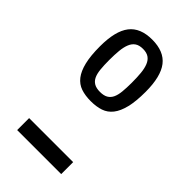

<svg xmlns="http://www.w3.org/2000/svg" viewBox="-217 -779 851 851"><g transform="rotate(45 208.0 -353.5)"><path d="M279 -508Q279 -541 276.5 -567Q274 -593 266.5 -611.5Q259 -630 245 -639.5Q231 -649 208 -649Q185 -649 171 -639.5Q157 -630 149.5 -611.5Q142 -593 139.5 -567Q137 -541 137 -508Q137 -475 139.5 -450.5Q142 -426 149.5 -410.5Q157 -395 171 -387Q185 -379 208 -379Q231 -379 245 -387Q259 -395 266.5 -410.5Q274 -426 276.5 -450.5Q279 -475 279 -508ZM351 -522Q351 -463 341.5 -424Q332 -385 314 -362Q296 -339 269.5 -330Q243 -321 208 -321Q173 -321 146.5 -330Q120 -339 102 -362Q84 -385 74.5 -424Q65 -463 65 -522Q65 -618 99.5 -662.5Q134 -707 208 -707Q282 -707 316.5 -662.5Q351 -618 351 -522ZM68 0V-75H344V0Z"/></g></svg>

Font: Share
Style: Regular
Weight: 400
Designer: Ralph du Carrois
Version: Version 1.001